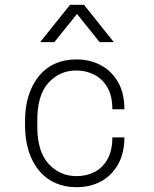

<svg xmlns="http://www.w3.org/2000/svg" viewBox="-20 -768 640 798"><path d="M296 10Q250 10 211 -7Q172 -24 143.5 -57.5Q115 -91 99.5 -139Q84 -187 84 -248V-263Q84 -325 99.5 -372.5Q115 -420 143 -453.5Q171 -487 210 -504Q249 -521 296 -521H298Q354 -521 399 -497Q444 -473 470.5 -427Q497 -381 497 -314H447Q447 -369 426.5 -404.5Q406 -440 372 -457.5Q338 -475 297 -475Q228 -475 181.5 -424Q135 -373 135 -269V-242Q135 -138 182 -87Q229 -36 298 -36Q339 -36 372.5 -53Q406 -70 426.5 -106Q447 -142 447 -197H497Q497 -131 470.5 -84.5Q444 -38 399.5 -14Q355 10 299 10ZM147 -593 271 -748H329L453 -593H394L300 -710L206 -593Z"/></svg>

Font: Chivo Mono Medium Thin
Style: Regular
Weight: 250
Monospace: yes
Version: Version 1.008